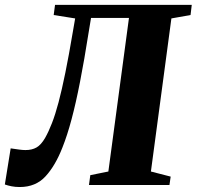

<svg xmlns="http://www.w3.org/2000/svg" viewBox="-44 -763 811 792"><path d="M331.5 -689 321.5 -628.5Q303.5 -514 286.2 -425.8Q269 -337.5 251.2 -271Q233.5 -204.5 213.5 -154.5Q184.5 -80 144 -35.8Q103.5 8.5 37.5 8.5Q19.5 8.5 4 5.5Q-11.5 2.5 -24 -2L0 -151Q20 -148 35 -146Q50 -144 61 -144Q88 -144 106.8 -154.8Q125.5 -165.5 142 -194Q156.5 -219.5 170.2 -254.8Q184 -290 197.5 -340.8Q211 -391.5 225.5 -462.8Q240 -534 256.5 -632L266 -687L177.5 -701L183 -743H747L742 -701L663 -687L578.5 -55.5L660 -34.5L655 0H323L328.5 -40.5L403 -55.5L488 -689Z"/></svg>

Font: Merriweather 60pt Black
Style: Italic
Weight: 900
Italic angle: -7.8°
Version: Version 2.101